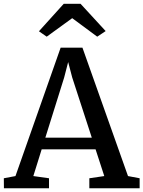

<svg xmlns="http://www.w3.org/2000/svg" viewBox="-37 -1003 764 1023"><path d="M0 0ZM45.4 -64.9 286.1 -749H402.3L645 -64.9L707 -53.2V0H439V-53.2L518.6 -64.9L472.2 -207.5H185.1L140.6 -64.9L224.1 -53.2V0H-16.1L-16.6 -53.2ZM452.1 -269.5 347.7 -590.3 326.2 -672.4 304.7 -589.4 204.6 -269.5ZM302.7 -982.9H392.1L525.9 -837.4L481 -807.6L347.7 -906.2L211.9 -807.6L170.4 -836.4Z"/></svg>

Font: Merriweather
Style: Regular
Weight: 400
Designer: Eben Sorkin
Foundry: Eben Sorkin
Version: Version 1.584; ttfautohint (v1.6)